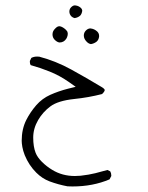

<svg xmlns="http://www.w3.org/2000/svg" viewBox="-20 -380 540 700"><path d="M279.8 -340.3Q279.8 -346.2 274.9 -351.1Q267.1 -358.4 256.8 -359.9Q254.9 -360.4 252.9 -360.4Q246.1 -360.4 239.3 -353.5Q232.9 -347.2 232.9 -337.9Q232.9 -328.1 240.2 -320.3Q245.6 -315.4 252 -314Q264.6 -315.9 272.5 -323.2Q277.8 -329.1 279.3 -337.9Q279.8 -338.9 279.8 -340.3ZM226.6 -251.5Q227.1 -254.9 227.1 -257.6Q227.1 -260.3 226.3 -262.2Q225.6 -264.2 225.1 -265.6Q223.1 -268.6 220.2 -271.5Q209.5 -281.7 198.7 -284.2Q197.3 -284.2 195.3 -284.2Q189 -284.2 181.2 -275.9Q171.4 -266.6 171.4 -254.6Q171.4 -242.7 179.9 -234.4Q188.5 -226.1 196.8 -225.1Q212.9 -225.1 221.7 -238.8Q225.1 -244.1 226.6 -251.5ZM341.3 -249.5Q341.3 -258.3 334.5 -265.1Q324.2 -274.4 312.5 -275.9Q311 -276.4 309.6 -276.4Q300.8 -276.4 293.2 -268.8Q285.6 -261.2 285.6 -250.5Q285.6 -238.3 295.9 -228Q302.7 -220.7 311.5 -219.2Q323.2 -221.2 332 -228Q339.8 -234.4 341.3 -246.6Q341.3 -248 341.3 -249.5ZM75.7 57.6Q59.1 90.8 59.1 133.3Q59.1 142.1 61.5 156Q64 169.9 70.3 186Q85.4 222.7 112.3 249.5Q133.8 271 160.6 281.2Q192.4 293 226.1 299.3Q235.4 299.8 244.1 299.8Q318.8 299.8 379.4 273.9L385.7 261.7Q385.7 260.7 385.7 259.3Q385.7 251 381.8 244.6L371.6 239.7Q350.6 245.6 327.4 251.5Q304.2 257.3 273.9 260.7Q263.7 261.7 252.9 261.7Q207 261.7 170.4 239.3Q149.4 226.6 132.8 210Q116.2 193.4 109.9 177.2Q101.1 154.8 101.1 121.6Q101.1 88.4 119.1 57.6Q136.2 28.3 163.8 7.8Q191.4 -12.7 250 -19Q302.7 -24.4 352.1 -37.1Q361.8 -46.4 361.8 -51.8Q361.8 -53.7 358.9 -56.6Q356 -59.6 350.1 -63Q294.9 -96.2 239.5 -126.7Q184.1 -157.2 123.5 -173.3Q119.6 -173.8 115.2 -173.8Q103.5 -173.8 94.2 -168.9L88.9 -157.7Q88.9 -156.2 88.9 -153.8Q88.9 -147.5 91.8 -142.6Q127.4 -132.8 161.1 -119.1Q197.8 -104.5 232.4 -80.1L255.9 -63.5L228 -56.6Q193.8 -47.9 163.1 -34.2Q133.8 -21 112.3 3.4Q90.3 28.8 75.7 57.6Z"/></svg>

Font: NaikaiFont
Style: ExtraLight
Weight: 200
Version: Version 1.89